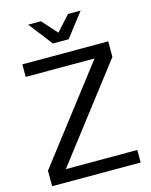

<svg xmlns="http://www.w3.org/2000/svg" viewBox="-136 -1024 871 1110"><g transform="rotate(-15 300.0 -469.0)"><path d="M565 0H35V-93L463 -650H51V-725H565V-632L137 -75H565ZM300 -848 381 -938H457L347 -796H253L143 -938H219Z"/></g></svg>

Font: Edlo
Style: Regular
Weight: 400
Monospace: yes
Version: Version 0.01